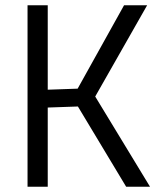

<svg xmlns="http://www.w3.org/2000/svg" viewBox="-20 -712 609 732"><path d="M162 0H85V-692H162V-370L276 -374L453 -692H541L343 -344L552 0H461L277 -306L162 -302Z"/></svg>

Font: TitilliumWeb-Regular
Style: Regular
Weight: 400
Version: Version 1.001;PS 57.000;hotconv 1.0.70;makeotf.lib2.5.55311